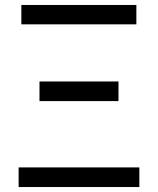

<svg xmlns="http://www.w3.org/2000/svg" viewBox="-20 -753 635 773"><path d="M55 0H541V-79H55ZM139 -346H457V-425H139ZM66 -655H529V-733H66Z"/></svg>

Font: Source Han Sans CN Regular
Style: Regular
Weight: 400
Designer: Ryoko NISHIZUKA (kana & ideographs); Paul D. Hunt (Latin, Greek & Cyrillic); Wenlong ZHANG (bopomofo); Sandoll Communica
Foundry: Adobe Systems Incorporated
Version: Version 1.004;PS 1.004;hotconv 1.0.82;makeotf.lib2.5.63406